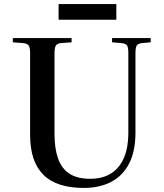

<svg xmlns="http://www.w3.org/2000/svg" viewBox="-20 -910 808 944"><path d="M392 14Q326 14 276 -2Q226 -18 193 -51Q160 -84 144 -133Q128 -182 128 -248V-650Q128 -675 121.5 -685.5Q115 -696 94 -698L43 -702V-723H332V-702L278 -698Q261 -696 254.5 -685.5Q248 -675 248 -647V-252Q248 -180 265.5 -130.5Q283 -81 321.5 -56Q360 -31 423 -31Q485 -31 526.5 -57.5Q568 -84 589.5 -134.5Q611 -185 611 -255V-650Q611 -677 604.5 -686.5Q598 -696 577 -698L531 -702V-723H721V-702L677 -698Q658 -696 652 -685.5Q646 -675 646 -647V-258Q646 -166 614.5 -105.5Q583 -45 526 -15.5Q469 14 392 14ZM268 -813V-890H552V-813Z"/></svg>

Font: Literata 60pt Medium
Style: Regular
Weight: 500
Designer: Latin by Veronika Burian and Jose Scaglione. Greek by Irene Vlachou. Cyrillic by Vera Evstafieva.
Foundry: TypeTogether
Version: Version 3.103;gftools[0.9.29]